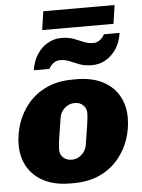

<svg xmlns="http://www.w3.org/2000/svg" viewBox="-59 -931 732 987"><g transform="rotate(-5 306.5 -437.0)"><path d="M265 10Q184 10 128.5 -18.5Q73 -47 44.5 -96.5Q16 -146 16 -210Q16 -266 34.5 -321Q53 -376 91 -421.5Q129 -467 187 -494Q245 -521 323 -521H340Q421 -521 476 -492.5Q531 -464 559 -414.5Q587 -365 587 -301Q587 -245 568.5 -190Q550 -135 512 -89.5Q474 -44 416 -17Q358 10 280 10ZM281 -111Q302 -111 318.5 -120.5Q335 -130 346 -146Q357 -162 360 -181Q369 -237 375.5 -280Q382 -323 382 -342Q382 -368 365 -384Q348 -400 322 -400Q302 -400 285 -390.5Q268 -381 257 -365.5Q246 -350 243 -330Q234 -275 227.5 -232Q221 -189 221 -169Q221 -143 238 -127Q255 -111 281 -111ZM127 -586Q134 -632 156 -666.5Q178 -701 211 -720Q244 -739 282 -739Q319 -739 345.5 -729Q372 -719 395 -709Q418 -699 444 -699Q463 -699 478.5 -710.5Q494 -722 502 -739H583Q577 -693 554.5 -658.5Q532 -624 499.5 -605Q467 -586 428 -586Q391 -586 364.5 -596Q338 -606 315 -616Q292 -626 266 -626Q247 -626 231.5 -614.5Q216 -603 208 -586ZM188 -788 202 -884H570L556 -788Z"/></g></svg>

Font: Chivo Medium Black
Style: Italic
Weight: 900
Italic angle: -8.05°
Version: Version 2.002